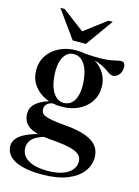

<svg xmlns="http://www.w3.org/2000/svg" viewBox="-140 -794 801 1109"><g transform="rotate(15 261.0 -239.0)"><path d="M223.5 239.5Q165 239.5 123.8 231Q82.5 222.5 56.2 207.2Q30 192 17.8 171.2Q5.5 150.5 5.5 126.5Q5.5 107.5 15.8 90.5Q26 73.5 48.8 58.2Q71.5 43 109 30Q146.5 17 201.5 6.5H238.5V15Q182 23 150 37.5Q118 52 104.8 71.5Q91.5 91 91.5 114Q91.5 144.5 110.2 166.2Q129 188 164 199.5Q199 211 248 211Q302 211 338.5 198.2Q375 185.5 393.2 163.2Q411.5 141 411.5 114Q411.5 93.5 400.8 79.5Q390 65.5 366.5 56Q343 46.5 305 40.5Q267 34.5 212.5 30.5Q165 26.5 133.5 17Q102 7.5 84 -6.8Q66 -21 58.5 -39.5Q51 -58 51 -80Q51 -119.5 86.8 -147Q122.5 -174.5 185.5 -187.5L194 -175.5Q160.5 -172.5 146.8 -159Q133 -145.5 133 -129.5Q133 -116 138.5 -106.5Q144 -97 159.5 -90.2Q175 -83.5 204.5 -78.5Q234 -73.5 282 -69.5Q337 -65 377 -54.5Q417 -44 443 -27.2Q469 -10.5 481.5 13Q494 36.5 494 67.5Q494 113 464.2 152.2Q434.5 191.5 374.5 215.5Q314.5 239.5 223.5 239.5ZM232 -168Q175.5 -168 131.2 -189.5Q87 -211 61.8 -248.8Q36.5 -286.5 36.5 -335.5Q36.5 -385 62 -423Q87.5 -461 131.8 -482.8Q176 -504.5 231.5 -504.5Q275 -504.5 311.2 -491.8Q347.5 -479 373.5 -456.5Q399.5 -434 413.8 -403.2Q428 -372.5 428 -336Q428 -287 402.8 -249Q377.5 -211 333.2 -189.5Q289 -168 232 -168ZM243.5 -192.5Q284.5 -196 303.8 -235.2Q323 -274.5 318.5 -335Q314 -405.5 288 -443.8Q262 -482 219.5 -480Q181 -477 161.5 -437.8Q142 -398.5 146 -337.5Q150 -268.5 176.2 -229.2Q202.5 -190 243.5 -192.5ZM297.5 -480.5 276.5 -500Q337.5 -495 376.8 -496Q416 -497 439 -501Q462 -505 475.2 -508.5Q488.5 -512 498 -512Q509 -512 515.8 -504.8Q522.5 -497.5 522.5 -480.5Q522.5 -452 507 -434.8Q491.5 -417.5 473 -417.5Q460 -417.5 447 -426.5Q434 -435.5 415.5 -447.5Q397 -459.5 368.8 -469.2Q340.5 -479 297.5 -480.5ZM254.5 -604.5H215.5L366 -718H391.5L274.5 -554.5H196L78.5 -718H104Z"/></g></svg>

Font: Newsreader 60pt Medium
Style: Regular
Weight: 500
Designer: Hugues Gentile
Foundry: Production Type
Version: Version 1.003